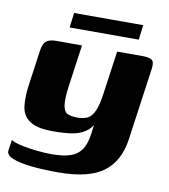

<svg xmlns="http://www.w3.org/2000/svg" viewBox="-74 -583 667 758"><g transform="rotate(10 259.5 -204.5)"><path d="M208.5 111Q150.8 111 102.7 106.2Q54.6 101.3 26.7 89.8Q-1.2 78.4 1.2 60L7.4 16.8Q22.4 25.8 50.3 31.8Q78.3 37.8 111 41.3Q143.6 44.8 171.6 44.8Q219.6 44.8 248.1 34.6Q276.5 24.4 291.5 1.3Q306.4 -21.7 311.3 -58.3L316.6 -97.2Q303.2 -77.2 282.9 -65.7Q262.7 -54.1 233.4 -49.7Q204.1 -45.3 160.9 -45.3Q95.8 -45.3 66.8 -65.7Q37.7 -86 33.2 -123Q28.7 -160 35.7 -209L55.2 -347.4Q57.2 -362.4 61.8 -374Q66.4 -385.7 78.2 -392.3Q90 -399 113.9 -399H215.4Q211.4 -373 209 -353.9Q206.5 -334.8 204 -318.4Q201.5 -302 199.1 -282.9Q196.6 -263.8 192.6 -237.8Q184.6 -180.8 188.4 -154.8Q192.2 -128.9 206.9 -122Q221.7 -115.2 246 -115.2Q270.7 -115.2 287.1 -123.2Q303.6 -131.2 314.8 -156.2Q326.1 -181.2 332.8 -233.3L356.2 -399H460.2Q484 -399 495.3 -391.7Q506.6 -384.4 502.5 -355.7L462 -67.4Q449.3 23.4 390.3 67.2Q331.3 111 208.5 111ZM154.9 -460.3 162.4 -519.6H439.5L432 -460.3Z"/></g></svg>

Font: Genos Thin
Style: Italic
Weight: 100
Italic angle: -8°
Designer: Robert E. Leuschke
Foundry: Robert E. Leuschke
Version: Version 1.010